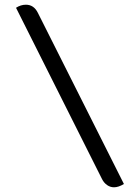

<svg xmlns="http://www.w3.org/2000/svg" viewBox="-20 -758 594 815"><path d="M464 37Q448 37 434.5 27.5Q421 18 413 2L48 -725Q68 -738 90 -738Q124 -738 141 -703L506 23Q483 37 464 37Z"/></svg>

Font: K2D Light
Style: Regular
Weight: 300
Designer: Katatrad Aksorn Co.,Ltd.
Foundry: Cadson Demak Co.,Ltd.
Version: Version 1.000; ttfautohint (v1.6)